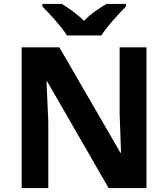

<svg xmlns="http://www.w3.org/2000/svg" viewBox="-20 -954 853 974"><path d="M320 -774H494C522 -819 583 -885 619 -921V-934H520C485 -913 440 -884 406 -848C371 -884 329 -912 294 -934H195V-921C232 -884 292 -819 320 -774ZM723 0V-714H587V-376C589 -310 592 -245 594 -179H591L281 -714H90V0H225V-336C222 -404 219 -472 216 -540H220L531 0Z"/></svg>

Font: Noto Kufi Arabic
Style: Bold
Weight: 700
Designer: Monotype Design Team, David Williams, Khaled Hosny
Foundry: Google LLC
Version: Version 2.109